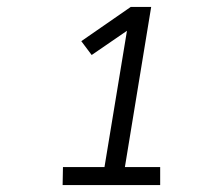

<svg xmlns="http://www.w3.org/2000/svg" viewBox="-20 -858 640 555"><path d="M443 -323H161L162 -375H282L347 -769L245 -699L215 -739L358 -838H417L341 -375H443Z"/></svg>

Font: Iosevka HT Light Extended
Style: Italic
Weight: 300
Width: 7
Italic angle: -9°
Monospace: yes
Designer: Belleve Invis
Foundry: Belleve Invis
Version: Version 32.3.0; ttfautohint (v1.8.4)